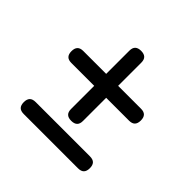

<svg xmlns="http://www.w3.org/2000/svg" viewBox="-154 -716 908 908"><g transform="rotate(45 300.0 -262.0)"><path d="M300 -96Q280 -96 270 -105.5Q260 -115 260 -135V-290H107Q87 -290 77.5 -300Q68 -310 68 -330Q68 -350 77.5 -360Q87 -370 107 -370H260V-525Q260 -545 270 -554.5Q280 -564 300 -564Q320 -564 330 -554.5Q340 -545 340 -525V-370H493Q513 -370 522.5 -360Q532 -350 532 -330Q532 -310 522.5 -300Q513 -290 493 -290H340V-135Q340 -115 330 -105.5Q320 -96 300 -96ZM119 40Q98 40 88.5 30Q79 20 79 0Q79 -20 88.5 -30Q98 -40 119 -40H481Q502 -40 511.5 -30Q521 -20 521 0Q521 20 511.5 30Q502 40 481 40Z"/></g></svg>

Font: Maple Mono Light
Style: Regular
Weight: 300
Monospace: yes
Designer: subframe7536
Version: Version 7.000